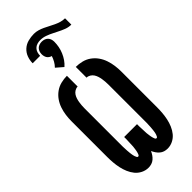

<svg xmlns="http://www.w3.org/2000/svg" viewBox="-331 -1105 1162 1162"><g transform="rotate(-45 250.0 -524.0)"><path d="M332 8Q318 8 305 4Q292 0 281.5 -9Q271 -18 263.5 -29Q256 -40 250 -53Q244 -40 236.5 -29Q229 -18 218.5 -9Q208 0 195 4Q182 8 168 8Q144 8 122 -3Q100 -14 85 -32.5Q70 -51 60.5 -73.5Q51 -96 46 -119.5Q41 -143 39 -167Q37 -191 37 -215V-520Q37 -546 40.5 -572Q44 -598 52.5 -623Q61 -648 76 -669.5Q91 -691 112.5 -706.5Q134 -722 160 -728.5Q186 -735 212 -735V-643Q199 -643 187.5 -636Q176 -629 169 -618.5Q162 -608 158 -595.5Q154 -583 152 -570.5Q150 -558 149 -545.5Q148 -533 148 -520V-215Q148 -209 148 -203.5Q148 -198 148 -192Q148 -186 148.5 -180.5Q149 -175 149 -169Q149 -163 149.5 -157.5Q150 -152 150.5 -146.5Q151 -141 151.5 -135Q152 -129 153 -123.5Q154 -118 155 -112.5Q156 -107 158 -101.5Q160 -96 163 -90Q166 -84 171 -84Q177 -84 180 -90Q183 -96 184.5 -102Q186 -108 187.5 -114Q189 -120 189.5 -125.5Q190 -131 191 -137Q192 -143 192.5 -149Q193 -155 193 -161Q193 -167 193.5 -173Q194 -179 194 -185Q194 -191 194.5 -197Q195 -203 195 -209Q195 -215 195 -221V-228H305V-221Q305 -215 305 -209Q305 -203 305.5 -197Q306 -191 306 -185Q306 -179 306.5 -173Q307 -167 307 -161Q307 -155 307.5 -149Q308 -143 309 -137Q310 -131 310.5 -125.5Q311 -120 312.5 -114Q314 -108 315.5 -102Q317 -96 320 -90Q323 -84 329 -84Q334 -84 337 -90Q340 -96 342 -101.5Q344 -107 345 -112.5Q346 -118 347 -123.5Q348 -129 348.5 -135Q349 -141 349.5 -146.5Q350 -152 350.5 -157.5Q351 -163 351 -169Q351 -175 351.5 -180.5Q352 -186 352 -192Q352 -198 352 -203.5Q352 -209 352 -215V-520Q352 -533 351 -545.5Q350 -558 348 -570.5Q346 -583 342 -595.5Q338 -608 331 -618.5Q324 -629 312.5 -636Q301 -643 288 -643V-735Q314 -735 340 -728.5Q366 -722 387.5 -706.5Q409 -691 424 -669.5Q439 -648 447.5 -623Q456 -598 459.5 -572Q463 -546 463 -520V-215Q463 -191 461 -167Q459 -143 454 -119.5Q449 -96 439.5 -73.5Q430 -51 415 -32.5Q400 -14 378 -3Q356 8 332 8ZM183 -935H119Q119 -961 128 -985Q137 -1009 156 -1026Q175 -1043 200 -1049.5Q225 -1056 250 -1056Q268 -1056 285 -1051Q302 -1046 318 -1038.5Q334 -1031 350 -1022.5Q366 -1014 382 -1006.5Q398 -999 415 -994Q432 -989 450 -989V-935Q427 -935 405 -943.5Q383 -952 362 -963L338 -975Q317 -986 295 -994Q273 -1002 250 -1002Q237 -1002 223.5 -998Q210 -994 200.5 -984.5Q191 -975 187 -962Q183 -949 183 -935ZM239 -783 195 -821Q208 -834 217 -850Q226 -866 232 -884Q224 -886 216.5 -891Q209 -896 204.5 -903Q200 -910 198 -918.5Q196 -927 196 -935Q196 -946 199.5 -956.5Q203 -967 210.5 -974.5Q218 -982 228.5 -985.5Q239 -989 250 -989Q261 -989 271.5 -985.5Q282 -982 289.5 -974.5Q297 -967 300.5 -956.5Q304 -946 304 -935Q304 -914 300 -893Q296 -872 287.5 -852Q279 -832 267 -814.5Q255 -797 239 -783Z"/></g></svg>

Font: Iosevka Curly Slab Heavy
Style: Regular
Weight: 900
Monospace: yes
Designer: Belleve Invis
Foundry: Belleve Invis
Version: Version 22.1.2; ttfautohint (v1.8.4)